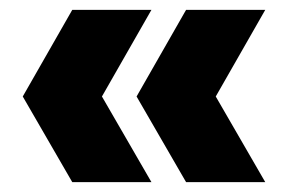

<svg xmlns="http://www.w3.org/2000/svg" viewBox="-20 -481 582 388"><path d="M286 -113 186 -286 286 -461H126L26 -286L126 -113ZM516 -113 416 -286 516 -461H356L256 -286L356 -113Z"/></svg>

Font: Gantari Black
Style: Regular
Weight: 900
Designer: Anugrah Pasau
Foundry: Lafontype
Version: Version 1.000